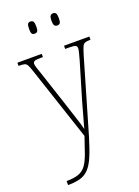

<svg xmlns="http://www.w3.org/2000/svg" viewBox="-179 -811 815 1126"><g transform="rotate(-20 228.5 -248.5)"><path d="M42 215Q89 215 117.5 204.5Q146 194 163.5 170Q181 146 196 104.5Q211 63 231 2L78 -458Q69 -485 62.5 -497.5Q56 -510 45 -513Q34 -516 10 -516H8V-536H160V-516H151Q117 -516 107.5 -511.5Q98 -507 98 -495Q98 -486 104 -468Q110 -450 121 -418L186 -221Q204 -164 220.5 -114.5Q237 -65 244 -36Q251 -65 262.5 -104Q274 -143 287 -192L356 -424Q362 -447 367 -465.5Q372 -484 372 -494Q372 -505 364.5 -510.5Q357 -516 323 -516H299V-536H457V-516H453Q432 -516 421.5 -511.5Q411 -507 404.5 -491.5Q398 -476 388 -443L254 16Q233 86 214 130.5Q195 175 172.5 198.5Q150 222 119 231Q88 240 43 240H42ZM303 -661Q292 -661 286 -668.5Q280 -676 280 -698Q280 -721 286 -729Q292 -737 303 -737Q315 -737 320.5 -729Q326 -721 326 -698Q326 -676 320.5 -668.5Q315 -661 303 -661ZM162 -661Q150 -661 145 -668.5Q140 -676 140 -698Q140 -721 145 -729Q150 -737 162 -737Q174 -737 179.5 -729Q185 -721 185 -698Q185 -676 179.5 -668.5Q174 -661 162 -661Z"/></g></svg>

Font: Noto Serif Tamil Condensed Thin
Style: Italic
Weight: 100
Width: 3
Italic angle: -12°
Designer: Indian Type Foundry, Tom Grace, and the Monotype Design Team
Foundry: Monotype Imaging Inc.
Version: Version 2.003; ttfautohint (v1.8.4.7-5d5b)